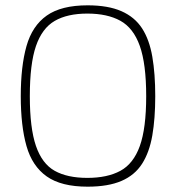

<svg xmlns="http://www.w3.org/2000/svg" viewBox="-20 -695 661 721"><path d="M58 -334Q58 -446 79.5 -522Q101 -598 155.5 -636.5Q210 -675 309 -675Q386 -675 436 -653Q486 -631 513.5 -588.5Q541 -546 552 -482Q563 -418 563 -334Q563 -250 552 -186.5Q541 -123 513.5 -80Q486 -37 436 -15.5Q386 6 309 6Q210 6 155.5 -32.5Q101 -71 79.5 -146.5Q58 -222 58 -334ZM92 -334Q92 -214 115 -147Q138 -80 185.5 -53.5Q233 -27 308 -27Q383 -27 432 -53.5Q481 -80 505 -146.5Q529 -213 529 -334Q529 -455 505 -522.5Q481 -590 432 -617Q383 -644 308 -644Q233 -644 185.5 -616.5Q138 -589 115 -522Q92 -455 92 -334Z"/></svg>

Font: Glory Thin Thin
Style: Regular
Weight: 250
Version: Version 1.011